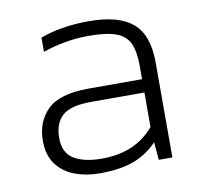

<svg xmlns="http://www.w3.org/2000/svg" viewBox="-62 -550 655 625"><g transform="rotate(-10 265.5 -237.0)"><path d="M220 10Q175 10 137.5 -4Q100 -18 77.5 -48.5Q55 -79 55 -126Q55 -189 95 -228.5Q135 -268 231 -268H408V-313Q408 -358 396 -385.5Q384 -413 352.5 -425Q321 -437 260 -437Q219 -437 181 -430Q143 -423 109 -411V-458Q140 -470 181.5 -477Q223 -484 270 -484Q368 -484 414.5 -444.5Q461 -405 461 -314V0H416L411 -59Q378 -24 333 -7Q288 10 220 10ZM234 -36Q291 -36 334 -54.5Q377 -73 408 -110V-224H233Q163 -224 136 -199Q109 -174 109 -126Q109 -77 142.5 -56.5Q176 -36 234 -36Z"/></g></svg>

Font: Kanit ExtraLight
Style: Regular
Weight: 275
Designer: Katatrad Team
Foundry: CadsonDemak
Version: Version 2.000; ttfautohint (v1.8.3)